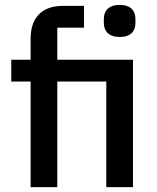

<svg xmlns="http://www.w3.org/2000/svg" viewBox="-20 -764 641 784"><path d="M105 0H214V-431H414V0H523V-520H214V-651H323V-740H237C149 -740 105 -690 105 -606V-520H26V-431H105ZM469 -613C514 -613 533 -637 533 -670V-687C533 -720 514 -744 469 -744C424 -744 404 -720 404 -687V-670C404 -637 424 -613 469 -613Z"/></svg>

Font: IBMKR Medm
Style: Regular
Weight: 500
Designer: Mike Abbink; Paul van der Laan; Pieter van Rosmalen; Wujin Sim; Chorong Kim; Dohee Lee;
Foundry: Sandoll Inc.
Version: Version 1.002